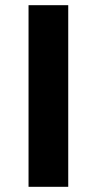

<svg xmlns="http://www.w3.org/2000/svg" viewBox="-20 -720 373 740"><path d="M243 0V-700H90V0Z"/></svg>

Font: Montserrat-Alt1
Style: Bold
Weight: 700
Designer: Differentunic
Foundry: Differentunic
Version: Version 7.222